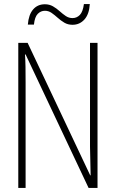

<svg xmlns="http://www.w3.org/2000/svg" viewBox="-20 -925 570 945"><path d="M70 0V-714H116L424 -62H426Q426 -96 424.5 -135Q423 -174 423 -204V-714H460V0H416L106 -657H103Q105 -628 105.5 -595.5Q106 -563 106 -519V0ZM117 -804Q121 -853 143 -878.5Q165 -904 201 -904Q223 -904 240.5 -894Q258 -884 273.5 -870Q289 -856 304 -846Q319 -836 337 -836Q358 -836 373 -851.5Q388 -867 393 -905H422Q419 -855 395.5 -829Q372 -803 337 -803Q314 -803 296.5 -813.5Q279 -824 264 -837.5Q249 -851 234 -861.5Q219 -872 201 -872Q181 -872 166 -857Q151 -842 147 -804Z"/></svg>

Font: Noto Sans Mono Condensed ExtraLight
Style: Regular
Weight: 200
Width: 3
Designer: Monotype Design Team
Foundry: Monotype Imaging Inc.
Version: Version 2.014; ttfautohint (v1.8.4.7-5d5b)